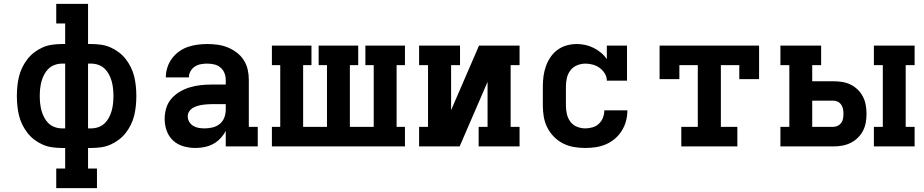

<svg xmlns="http://www.w3.org/2000/svg" viewBox="-20 -755 4765 990"><path d="M270 215V114H316V8H300Q275 8 249.5 4.5Q224 1 201 -9Q178 -19 157.5 -34.5Q137 -50 121.5 -70Q106 -90 95 -112.5Q84 -135 78 -159.5Q72 -184 69.5 -209.5Q67 -235 67 -260Q67 -285 69.5 -310.5Q72 -336 78 -360.5Q84 -385 95 -407.5Q106 -430 121.5 -450Q137 -470 157.5 -485.5Q178 -501 201 -511Q224 -521 249.5 -524.5Q275 -528 300 -528H316V-634H270V-735H434V-528H450Q475 -528 500.5 -524.5Q526 -521 549 -511Q572 -501 592.5 -485.5Q613 -470 628.5 -450Q644 -430 655 -407.5Q666 -385 672 -360.5Q678 -336 680.5 -310.5Q683 -285 683 -260Q683 -235 680.5 -209.5Q678 -184 672 -159.5Q666 -135 655 -112.5Q644 -90 628.5 -70Q613 -50 592.5 -34.5Q572 -19 549 -9Q526 1 500.5 4.5Q475 8 450 8H434V114H480V215ZM300 -93H316V-427H300Q281 -427 262.5 -420.5Q244 -414 230.5 -401Q217 -388 208 -371Q199 -354 194 -335.5Q189 -317 187 -298Q185 -279 185 -260Q185 -241 187 -222Q189 -203 194 -184.5Q199 -166 208 -149Q217 -132 230.5 -119Q244 -106 262.5 -99.5Q281 -93 300 -93ZM434 -93H450Q469 -93 487.5 -99.5Q506 -106 519.5 -119Q533 -132 542 -149Q551 -166 556 -184.5Q561 -203 563 -222Q565 -241 565 -260Q565 -279 563 -298Q561 -317 556 -335.5Q551 -354 542 -371Q533 -388 519.5 -401Q506 -414 487.5 -420.5Q469 -427 450 -427H434Z M988 8Q957 8 926.5 -0.5Q896 -9 873 -30Q850 -51 839.5 -81Q829 -111 829 -142Q829 -171 837.5 -198.5Q846 -226 864.5 -247Q883 -268 908 -282.5Q933 -297 960 -305Q987 -313 1015 -316Q1043 -319 1071 -319H1144V-344Q1144 -362 1137 -379Q1130 -396 1116 -407.5Q1102 -419 1084 -423Q1066 -427 1048 -427Q1032 -427 1015.5 -424Q999 -421 985 -412Q971 -403 962.5 -388Q954 -373 954 -356H835Q835 -382 843 -407Q851 -432 866 -452.5Q881 -473 902 -488.5Q923 -504 947 -512.5Q971 -521 997 -524.5Q1023 -528 1048 -528Q1075 -528 1101.5 -524.5Q1128 -521 1153 -511Q1178 -501 1200 -484.5Q1222 -468 1236.5 -445.5Q1251 -423 1257 -397Q1263 -371 1263 -344V-101H1309V0H1144V-80Q1133 -59 1116.5 -41.5Q1100 -24 1079.5 -13Q1059 -2 1035.5 3Q1012 8 988 8ZM1035 -93Q1056 -93 1076.5 -98Q1097 -103 1113 -116Q1129 -129 1136.5 -148.5Q1144 -168 1144 -189V-218H1071Q1058 -218 1045.5 -217Q1033 -216 1020.5 -214Q1008 -212 995.5 -208Q983 -204 972 -197Q961 -190 954.5 -179Q948 -168 948 -155Q948 -140 956 -126.5Q964 -113 977 -105.5Q990 -98 1005 -95.5Q1020 -93 1035 -93Z M1382 0V-101H1425V-419H1382V-520H1586V-419H1543V-101H1666V-419H1623V-520H1827V-419H1784V-101H1907V-419H1864V-520H2068V-419H2025V-101H2068V0Z M2141 0V-101H2187V-419H2141V-520H2352V-419H2306V-187L2450 -520H2659V-419H2613V-101H2659V0H2448V-101H2494V-333L2350 0Z M2998 8Q2968 8 2939 3Q2910 -2 2884 -15Q2858 -28 2837 -49Q2816 -70 2802.5 -96.5Q2789 -123 2784 -152Q2779 -181 2779 -210V-310Q2779 -336 2782.5 -362.5Q2786 -389 2795 -414Q2804 -439 2819 -461Q2834 -483 2855.5 -498.5Q2877 -514 2902.5 -521Q2928 -528 2954 -528Q2977 -528 2999 -523Q3021 -518 3041 -508Q3061 -498 3078.5 -483.5Q3096 -469 3109 -450V-520H3213V-339H3109Q3109 -359 3098.5 -376Q3088 -393 3072.5 -404.5Q3057 -416 3037.5 -421.5Q3018 -427 2999 -427Q2977 -427 2956 -418.5Q2935 -410 2921.5 -392.5Q2908 -375 2903 -353.5Q2898 -332 2898 -310V-210Q2898 -188 2903 -166.5Q2908 -145 2921 -127.5Q2934 -110 2955 -101.5Q2976 -93 2998 -93Q3017 -93 3035.5 -98.5Q3054 -104 3068 -117Q3082 -130 3089 -148.5Q3096 -167 3096 -186H3215Q3215 -158 3208 -131.5Q3201 -105 3186.5 -81.5Q3172 -58 3151 -40Q3130 -22 3104.5 -11Q3079 0 3052 4Q3025 8 2998 8Z M3493 0V-101H3578V-419H3483V-347H3381V-520H3894V-347H3792V-419H3697V-101H3782V0Z M4486 0V-101H4532V-419H4486V-520H4696V-419H4650V-101H4696V0ZM4004 0V-101H4050V-419H4004V-520H4214V-419H4168V-336H4277Q4300 -336 4322.5 -332.5Q4345 -329 4365.5 -319Q4386 -309 4402.5 -293Q4419 -277 4429.5 -256.5Q4440 -236 4444 -213.5Q4448 -191 4448 -168Q4448 -145 4444 -122.5Q4440 -100 4429.5 -80Q4419 -60 4402.5 -44Q4386 -28 4365.5 -18Q4345 -8 4322.5 -4Q4300 0 4277 0ZM4168 -101H4277Q4289 -101 4300 -106.5Q4311 -112 4318 -122Q4325 -132 4327 -144Q4329 -156 4329 -168Q4329 -180 4327 -192Q4325 -204 4318 -214.5Q4311 -225 4300 -230.5Q4289 -236 4277 -236H4168Z"/></svg>

Font: Iosevka Etoile
Style: Bold
Weight: 700
Designer: Belleve Invis
Foundry: Belleve Invis
Version: Version 28.1.0; ttfautohint (v1.8.4)